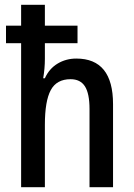

<svg xmlns="http://www.w3.org/2000/svg" viewBox="-20 -780 557 800"><path d="M167 -760V-673H303V-600H167V-535Q167 -495 160 -454H167Q185 -494 220 -515Q255 -536 298 -536Q451 -536 451 -346V0H353V-326Q353 -390 334 -420Q315 -450 274 -450Q216 -450 191.5 -404.5Q167 -359 167 -260V0H68V-600H5V-673H68V-760Z"/></svg>

Font: Noto Sans Myanmar Condensed Medium
Style: Regular
Weight: 500
Width: 3
Designer: Monotype Design Team
Foundry: Monotype Imaging Inc.
Version: Version 2.107; ttfautohint (v1.8.4.7-5d5b)